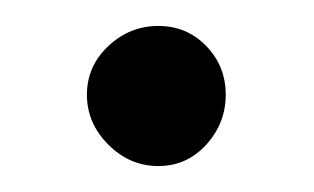

<svg xmlns="http://www.w3.org/2000/svg" viewBox="-20 -117 242 148"><path d="M47 -44Q47 -66 63.5 -81.5Q80 -97 102 -97Q124 -97 139 -81.5Q154 -66 154 -44Q154 -22 139 -5.5Q124 11 102 11Q80 11 63.5 -5.5Q47 -22 47 -44Z"/></svg>

Font: Vermiglione
Style: Regular
Weight: 400
Version: Version 1.000